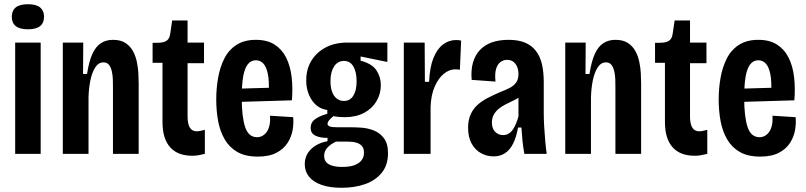

<svg xmlns="http://www.w3.org/2000/svg" viewBox="-20 -730 3825 911"><path d="M52 0V-528H173V0ZM113 -591Q74 -591 55 -606Q36 -621 36 -650Q36 -680 55 -695Q74 -710 113 -710Q152 -710 170.5 -694.5Q189 -679 189 -651Q189 -621 170 -606Q151 -591 113 -591Z M278 0V-341V-528H375L374 -379H393Q402 -438 418 -473.5Q434 -509 458.5 -525Q483 -541 516 -541Q552 -541 574.5 -526.5Q597 -512 610 -489Q623 -466 629 -438Q635 -410 636.5 -383Q638 -356 638 -334V0H516V-309Q516 -329 515.5 -351Q515 -373 510.5 -392Q506 -411 497 -422.5Q488 -434 471 -434Q447 -434 431.5 -409.5Q416 -385 408.5 -347Q401 -309 400 -268V0Z M893 9Q859 9 833 -0.5Q807 -10 788.5 -30Q770 -50 760.5 -80Q751 -110 751 -152V-432H704V-527H726Q757 -527 771 -537Q785 -547 788 -572L797 -633H870V-528H948V-430H870V-177Q870 -143 880.5 -125Q891 -107 914 -107Q921 -107 930.5 -109Q940 -111 952 -114V0Q936 4 922 6.5Q908 9 893 9Z M1203 13Q1144 13 1106 -9Q1068 -31 1046 -69Q1024 -107 1015 -155.5Q1006 -204 1006 -258Q1006 -311 1015 -361.5Q1024 -412 1044.5 -452.5Q1065 -493 1102 -517Q1139 -541 1194 -541Q1247 -541 1282 -519Q1317 -497 1337 -458Q1357 -419 1363.5 -366.5Q1370 -314 1365 -254L1098 -246V-309L1273 -314L1255 -288Q1258 -344 1251 -378.5Q1244 -413 1229.5 -428.5Q1215 -444 1194 -444Q1170 -444 1155 -424Q1140 -404 1133.5 -365Q1127 -326 1127 -266Q1127 -176 1143 -127.5Q1159 -79 1200 -79Q1214 -79 1226 -86Q1238 -93 1246.5 -105.5Q1255 -118 1259 -137.5Q1263 -157 1261 -181L1371 -174Q1374 -146 1368.5 -113.5Q1363 -81 1344.5 -52Q1326 -23 1291.5 -5Q1257 13 1203 13Z M1600 161Q1544 161 1505 147Q1466 133 1446 108Q1426 83 1426 49Q1426 7 1455.5 -22Q1485 -51 1534 -60V-76Q1501 -75 1477.5 -86Q1454 -97 1454 -123Q1454 -150 1476.5 -165.5Q1499 -181 1533 -190V-208Q1486 -215 1459.5 -255Q1433 -295 1433 -349Q1433 -402 1457.5 -442Q1482 -482 1525.5 -505Q1569 -528 1628 -528H1818V-436L1691 -462V-442Q1745 -428 1766 -396.5Q1787 -365 1787 -326Q1787 -285 1766.5 -250Q1746 -215 1707.5 -194.5Q1669 -174 1616 -174Q1607 -174 1591.5 -175Q1576 -176 1562 -179Q1546 -166 1540 -157.5Q1534 -149 1534 -143Q1534 -136 1541 -132Q1548 -128 1559.5 -127Q1571 -126 1586 -126H1653Q1670 -126 1697.5 -124Q1725 -122 1753.5 -111Q1782 -100 1801.5 -74.5Q1821 -49 1821 -3Q1821 53 1791.5 89.5Q1762 126 1712.5 143.5Q1663 161 1600 161ZM1604 62Q1641 62 1663.5 53Q1686 44 1696.5 29Q1707 14 1707 -5Q1707 -25 1698.5 -35.5Q1690 -46 1677 -51Q1664 -56 1651 -57Q1638 -58 1628 -58H1574Q1547 -45 1532.5 -28.5Q1518 -12 1518 9Q1518 28 1528 39.5Q1538 51 1557.5 56.5Q1577 62 1604 62ZM1612 -251Q1641 -251 1656.5 -276Q1672 -301 1672 -344Q1672 -389 1656.5 -415Q1641 -441 1612 -441Q1582 -441 1565 -414.5Q1548 -388 1548 -345Q1548 -316 1555.5 -295Q1563 -274 1577.5 -262.5Q1592 -251 1612 -251Z M1896 0V-307V-528H1995L1996 -342H2016Q2019 -411 2036.5 -454.5Q2054 -498 2082 -519Q2110 -540 2143 -540Q2149 -540 2155.5 -539.5Q2162 -539 2168 -537L2162 -399Q2158 -400 2151.5 -400.5Q2145 -401 2139 -401Q2112 -401 2086 -380Q2060 -359 2042.5 -319Q2025 -279 2023 -223V0Z M2322 12Q2291 12 2263.5 -2.5Q2236 -17 2218.5 -47.5Q2201 -78 2201 -124Q2201 -161 2213.5 -188Q2226 -215 2247 -233.5Q2268 -252 2295.5 -266Q2323 -280 2353 -293Q2379 -303 2398.5 -313Q2418 -323 2429 -338.5Q2440 -354 2440 -379Q2440 -396 2434.5 -411Q2429 -426 2417 -436Q2405 -446 2386 -446Q2369 -446 2355 -436Q2341 -426 2334 -403.5Q2327 -381 2331 -343L2218 -351Q2214 -397 2224 -432.5Q2234 -468 2257 -492.5Q2280 -517 2314 -529Q2348 -541 2393 -541Q2439 -541 2470.5 -528Q2502 -515 2522 -489.5Q2542 -464 2551 -427Q2560 -390 2560 -341V-192Q2560 -165 2562 -130.5Q2564 -96 2567 -61.5Q2570 -27 2574 0H2468Q2462 -33 2459 -63Q2456 -93 2454 -125H2438Q2430 -79 2414.5 -48.5Q2399 -18 2376 -3Q2353 12 2322 12ZM2367 -89Q2381 -89 2392.5 -95.5Q2404 -102 2412.5 -114Q2421 -126 2428 -142.5Q2435 -159 2440 -178V-293L2472 -294Q2462 -280 2446.5 -270Q2431 -260 2413 -251.5Q2395 -243 2377.5 -234Q2360 -225 2346 -213.5Q2332 -202 2323 -186Q2314 -170 2314 -148Q2314 -120 2329.5 -104.5Q2345 -89 2367 -89Z M2662 0V-341V-528H2759L2758 -379H2777Q2786 -438 2802 -473.5Q2818 -509 2842.5 -525Q2867 -541 2900 -541Q2936 -541 2958.5 -526.5Q2981 -512 2994 -489Q3007 -466 3013 -438Q3019 -410 3020.5 -383Q3022 -356 3022 -334V0H2900V-309Q2900 -329 2899.5 -351Q2899 -373 2894.5 -392Q2890 -411 2881 -422.5Q2872 -434 2855 -434Q2831 -434 2815.5 -409.5Q2800 -385 2792.5 -347Q2785 -309 2784 -268V0Z M3277 9Q3243 9 3217 -0.5Q3191 -10 3172.5 -30Q3154 -50 3144.5 -80Q3135 -110 3135 -152V-432H3088V-527H3110Q3141 -527 3155 -537Q3169 -547 3172 -572L3181 -633H3254V-528H3332V-430H3254V-177Q3254 -143 3264.5 -125Q3275 -107 3298 -107Q3305 -107 3314.5 -109Q3324 -111 3336 -114V0Q3320 4 3306 6.5Q3292 9 3277 9Z M3587 13Q3528 13 3490 -9Q3452 -31 3430 -69Q3408 -107 3399 -155.5Q3390 -204 3390 -258Q3390 -311 3399 -361.5Q3408 -412 3428.5 -452.5Q3449 -493 3486 -517Q3523 -541 3578 -541Q3631 -541 3666 -519Q3701 -497 3721 -458Q3741 -419 3747.5 -366.5Q3754 -314 3749 -254L3482 -246V-309L3657 -314L3639 -288Q3642 -344 3635 -378.5Q3628 -413 3613.5 -428.5Q3599 -444 3578 -444Q3554 -444 3539 -424Q3524 -404 3517.5 -365Q3511 -326 3511 -266Q3511 -176 3527 -127.5Q3543 -79 3584 -79Q3598 -79 3610 -86Q3622 -93 3630.5 -105.5Q3639 -118 3643 -137.5Q3647 -157 3645 -181L3755 -174Q3758 -146 3752.5 -113.5Q3747 -81 3728.5 -52Q3710 -23 3675.5 -5Q3641 13 3587 13Z"/></svg>

Font: Bricolage Grotesque Condensed SemiBold
Style: Regular
Weight: 600
Width: 3
Designer: Mathieu Triay
Foundry: Atelier Triay
Version: Version 1.000;gftools[0.9.30]